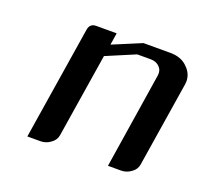

<svg xmlns="http://www.w3.org/2000/svg" viewBox="-68 -391 502 470"><g transform="rotate(20 183.0 -156.0)"><path d="M43.9 0 90.8 -295.9Q93.8 -312 109.9 -312H163.1L158.2 -280.8L232.9 -312H303.2Q332.5 -312 349.1 -293.9Q363.8 -279.3 363.8 -259.3Q363.8 -255.9 362.8 -250L328.1 -30.8Q326.2 -17.1 314 -8.8Q302.2 0 288.1 0H253.9L293 -250Q294.9 -263.2 286.1 -272Q277.3 -280.8 263.2 -280.8H228L152.8 -249L118.2 -30.8Q116.2 -17.1 104 -8.8Q92.3 0 78.1 0Z"/></g></svg>

Font: Hhenum
Style: Italic
Weight: 400
Designer: T. Christopher White
Version: Version 1.0